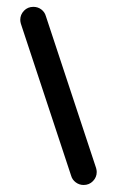

<svg xmlns="http://www.w3.org/2000/svg" viewBox="-20 -538 340 558"><path d="M186.7 -27.4 40.7 -468.9Q38.9 -475.2 38.9 -480.4Q38.9 -495.6 49.8 -506.9Q60.7 -518.1 77 -518.1Q90 -518.1 100 -510.6Q110 -503 113.3 -491.1L259.3 -49.6Q261.1 -43.3 261.1 -38.1Q261.1 -23 250.2 -11.7Q239.3 -0.4 223 -0.4Q210.4 -0.4 200.2 -8Q190 -15.6 186.7 -27.4Z"/></svg>

Font: 26F Galaxy Hebrew
Style: Bold
Weight: 700
Designer: C₂₉H₂₅N₃O₅
Version: Version 1.000